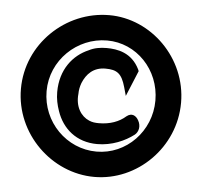

<svg xmlns="http://www.w3.org/2000/svg" viewBox="-41 -505 591 559"><g transform="rotate(5 254.0 -225.5)"><path d="M19 -226C19 -95 129 11 254 11C379 11 487 -95 487 -226C487 -357 379 -462 257 -462C129 -462 19 -357 19 -226ZM94 -226C94 -316 169 -388 257 -388C343 -388 412 -316 412 -226C412 -136 341 -63 254 -63C166 -63 94 -136 94 -226ZM125 -226C125 -206 129 -188 135 -171C152 -121 193 -85 254 -85C297 -85 335 -102 361 -122C372 -131 376 -148 367 -164C360 -177 347 -185 332 -173C313 -156 286 -146 254 -146C243 -146 234 -147 225 -151C201 -161 183 -188 187 -226C187 -237 189 -247 193 -258C204 -285 224 -306 259 -306C293 -306 307 -296 318 -257L325 -232L356 -307L354 -312C331 -359 289 -366 257 -366C239 -366 221 -363 206 -355C161 -336 125 -292 125 -226Z"/></g></svg>

Font: Charger Pro
Style: ExBdNar
Weight: 400
Designer: Jasper
Foundry: Cannot Into Space Fonts
Version: Version 1.09